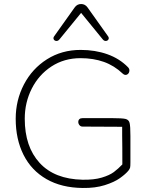

<svg xmlns="http://www.w3.org/2000/svg" viewBox="-20 -926 758 954"><path d="M58 -336Q58 -428 99 -506.5Q140 -585 213.5 -631.5Q287 -678 381 -678Q453 -678 513.5 -656.5Q574 -635 616 -592Q625 -583 622.5 -571Q620 -559 610 -555Q600 -551 590 -560Q548 -600 496 -618.5Q444 -637 380 -637Q299 -637 236 -596Q173 -555 138 -486Q103 -417 103 -336Q103 -197 177 -116.5Q251 -36 390 -33Q447 -32 485.5 -43.5Q524 -55 545.5 -71Q567 -87 590 -111Q595 -117 600 -122L588 -75Q588 -217 587 -254Q587 -275 587 -296Q489 -297 390 -297Q381 -297 375 -304Q369 -311 369 -320Q369 -329 374.5 -334Q380 -339 390 -339H537Q588 -339 604 -335Q620 -331 624 -315Q628 -299 628 -250V-127V-120Q628 -100 626.5 -93.5Q625 -87 618 -78Q604 -61 576 -41Q548 -21 500.5 -6Q453 9 391 8Q286 7 211 -36Q136 -79 97 -156.5Q58 -234 58 -336ZM250 -747 351 -889Q363 -906 383 -906Q403 -906 415 -889L516 -747Q523 -738 519 -730.5Q515 -723 506 -722.5Q497 -722 490 -731L383 -862L276 -731Q269 -722 260 -722.5Q251 -723 247 -730.5Q243 -738 250 -747Z"/></svg>

Font: SN Pro Thin
Style: Regular
Weight: 200
Designer: Tobias Whetton
Foundry: Supernotes
Version: Version 1.003;Glyphs 3.3 (3324)